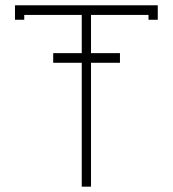

<svg xmlns="http://www.w3.org/2000/svg" viewBox="-20 -699 647 719"><path d="M36.1 -679.2H570.8V-625H536.1V-643.1H320.8V-500H429.2V-463.9H320.8V0H286.1V-463.9H179.2V-500H286.1V-643.1H70.8V-625H36.1Z"/></svg>

Font: RawengulkPcs
Style: Regular
Weight: 400
Version: Version 0.92